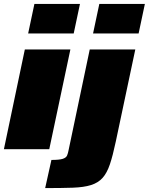

<svg xmlns="http://www.w3.org/2000/svg" viewBox="-22 -763 761 982"><path d="M122 -592 154 -743H387L355 -592ZM-2 0 105 -510H338L230 0ZM454 -592 486 -743H719L687 -592ZM209 199 241 55Q281 55 298.5 49.5Q316 44 321 32.5Q326 21 329 4L437 -510H670L570 -38Q555 33 540 77.5Q525 122 502.5 147Q480 172 443.5 183.5Q407 195 350 197Q293 199 209 199Z"/></svg>

Font: Saira SemiExpanded Black
Style: Italic
Weight: 900
Width: 6
Italic angle: -12°
Designer: Hector Gatti with collaboration of the Omnibus-Type team
Foundry: Omnibus-Type
Version: Version 1.101